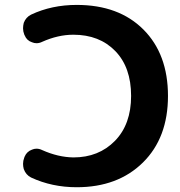

<svg xmlns="http://www.w3.org/2000/svg" viewBox="-20 -784 743 793"><path d="M296.9 -10.7Q194.3 -10.7 108.4 -50.8Q86.9 -61.5 78.1 -85.9Q75.2 -96.7 75.2 -107.4Q75.2 -120.1 80.1 -132.8L82 -137.7Q90.8 -158.2 112.3 -166Q121.1 -169.9 130.9 -169.9Q142.6 -169.9 154.3 -164.1Q219.7 -134.8 283.2 -133.8Q387.7 -133.8 454.6 -202.1Q521.5 -270.5 521.5 -387.7Q521.5 -505.9 456.1 -573.2Q390.6 -640.6 283.2 -640.6Q219.7 -640.6 154.3 -611.3Q142.6 -605.5 130.9 -605.5Q121.1 -605.5 112.3 -609.4Q90.8 -616.2 82 -637.7L80.1 -641.6Q75.2 -654.3 75.2 -667Q75.2 -677.7 78.1 -689.5Q86.9 -712.9 108.4 -723.6Q193.4 -763.7 296.9 -763.7Q470.7 -763.7 572.3 -662.1Q673.8 -560.5 673.8 -387.7Q673.8 -214.8 570.3 -112.8Q466.8 -10.7 296.9 -10.7Z"/></svg>

Font: Gen Jyuu Gothic Bold
Style: Bold
Weight: 700
Designer: [Source Han Sans]
Ryoko NISHIZUKA  (kana & ideographs); Paul D. Hunt (Latin, Greek & Cyrillic); Wenlong ZHANG  (bopomofo
Version: Version 1.002.20150607